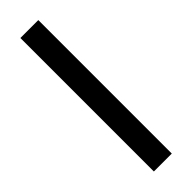

<svg xmlns="http://www.w3.org/2000/svg" viewBox="-260 -766 773 773"><g transform="rotate(-45 126.5 -380.0)"><path d="M178 0H76V-760H178Z"/></g></svg>

Font: Noto Sans Gurmukhi SemiCondensed Medium
Style: Regular
Weight: 500
Width: 4
Designer: Jelle Bosma - Monotype Design Team
Foundry: Monotype Imaging Inc.
Version: Version 2.004; ttfautohint (v1.8.4.7-5d5b)